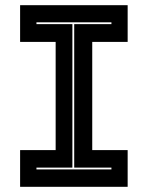

<svg xmlns="http://www.w3.org/2000/svg" viewBox="-20 -720 570 740"><path d="M57.5 0V-141.5H194.5V-558.5H57.5V-700H472V-558.5H335.5V-141.5H472V0ZM120.5 -67H409.5V-74H266V-627H409.5V-634H120.5V-627H259V-74H120.5Z"/></svg>

Font: Tourney ExtraBold
Style: Regular
Weight: 800
Designer: Tyler Finck
Foundry: Etcetera Type Co
Version: Version 1.015